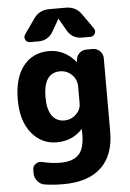

<svg xmlns="http://www.w3.org/2000/svg" viewBox="-64 -813 737 1090"><g transform="rotate(-5 304.5 -268.5)"><path d="M289 -410Q194 -410 194 -270Q194 -200 219.5 -165Q245 -130 289 -130Q328 -130 356 -156.5Q384 -183 384 -218V-315Q384 -355 356 -382.5Q328 -410 289 -410ZM236 -10Q149 -10 92.5 -79.5Q36 -149 36 -270Q36 -394 90 -462Q144 -530 236 -530Q324 -530 387 -456L389 -454Q390 -454 390 -455V-463Q391 -487 408 -503.5Q425 -520 449 -520H486Q509 -520 526 -503Q543 -486 543 -463V-45Q543 90 468.5 160Q394 230 253 230Q193 230 145 222Q121 218 105 198Q89 178 89 153V133Q89 113 106 101Q123 89 143 94Q197 107 246 107Q318 107 351 72.5Q384 38 384 -43V-71Q384 -72 383 -72Q382 -72 381 -71Q324 -10 236 -10ZM354 -767Q411 -767 443 -720L502 -636Q512 -621 504 -605.5Q496 -590 478 -590H430Q374 -590 346 -639L307 -707Q307 -708 306 -708Q305 -708 305 -707L266 -639Q238 -590 182 -590H134Q116 -590 108 -605.5Q100 -621 110 -636L169 -720Q201 -767 258 -767Z"/></g></svg>

Font: Rounded Mplus 1c ExtraBold
Style: Regular
Weight: 800
Version: Version 1.059.20150529